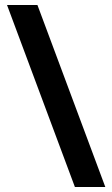

<svg xmlns="http://www.w3.org/2000/svg" viewBox="-20 -739 446 764"><path d="M129 -719 399 5H278L8 -719Z"/></svg>

Font: Noto Sans Condensed
Style: Regular
Weight: 400
Width: 3
Version: Version 2.013